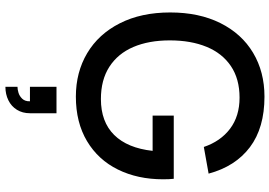

<svg xmlns="http://www.w3.org/2000/svg" viewBox="-174 -600 1070 763"><g transform="rotate(90 361.5 -219.0)"><path d="M30 -360Q30 -474.5 72.2 -559.2Q114.5 -644 190.2 -689.2Q266 -734.5 364.5 -734.5Q488.5 -734.5 565.2 -676.8Q642 -619 670.5 -512.5L564.5 -493.5Q542 -560 492 -597.8Q442 -635.5 368.5 -635.5Q294 -635.5 243 -601Q192 -566.5 166.5 -504.2Q141 -442 141 -358.5Q141 -275 167.2 -213.5Q193.5 -152 245.8 -118.2Q298 -84.5 374 -84.5Q464.5 -84.5 516.8 -137.2Q569 -190 580 -290H440V-374H691Q693 -357.5 693 -331.5Q693 -230.5 654.2 -152Q615.5 -73.5 541.2 -29.2Q467 15 364.5 15Q267.5 15 191.8 -30Q116 -75 73 -159.8Q30 -244.5 30 -360ZM325.5 247Q336 247 349.2 243Q362.5 239 373 228Q383.5 217 383 197.5H325.5V92H430.5V197.5Q430.5 227 416.8 249.2Q403 271.5 379 283.2Q355 295 325.5 295Z"/></g></svg>

Font: Manrope KiralyPet SmBd KiralyPet
Style: Regular
Weight: 600
Designer: Mikhail Sharanda
Foundry: Mikhail Sharanda
Version: Version 4.502